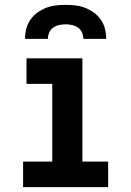

<svg xmlns="http://www.w3.org/2000/svg" viewBox="-20 -770 540 790"><path d="M75 0V-105H195V-425H89V-530H319V-105H425V0ZM83 -610Q83 -631 88 -651Q93 -671 104.5 -688Q116 -705 133 -717.5Q150 -730 169 -737.5Q188 -745 208.5 -747.5Q229 -750 250 -750Q271 -750 291.5 -747.5Q312 -745 331 -737.5Q350 -730 367 -717.5Q384 -705 395.5 -688Q407 -671 412 -651Q417 -631 417 -610H323Q323 -623 317.5 -636Q312 -649 301 -656.5Q290 -664 276.5 -667Q263 -670 250 -670Q237 -670 223.5 -667Q210 -664 199 -656.5Q188 -649 182.5 -636Q177 -623 177 -610Z"/></svg>

Font: Iosevka Slab Extrabold
Style: Regular
Weight: 800
Monospace: yes
Designer: Belleve Invis
Foundry: Belleve Invis
Version: Version 11.1.1; ttfautohint (v1.8.3)